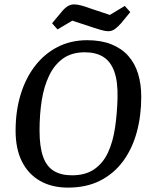

<svg xmlns="http://www.w3.org/2000/svg" viewBox="-20 -843 692 874"><path d="M289 11Q216 11 162.5 -19.5Q109 -50 80 -107.5Q51 -165 51 -248Q51 -338 74 -413Q97 -488 140 -543.5Q183 -599 243 -629.5Q303 -660 377 -660Q440 -660 486.5 -641.5Q533 -623 563.5 -589Q594 -555 608.5 -507.5Q623 -460 623 -402Q623 -316 602.5 -241Q582 -166 540.5 -109.5Q499 -53 436.5 -21Q374 11 289 11ZM308 -45Q369 -45 409 -72.5Q449 -100 471.5 -148.5Q494 -197 503.5 -260.5Q513 -324 515 -395Q517 -472 500 -518Q483 -564 449.5 -584.5Q416 -605 366 -605Q307 -605 267.5 -577Q228 -549 204 -499.5Q180 -450 170 -386Q160 -322 160 -249Q160 -175 176 -130Q192 -85 225 -65Q258 -45 308 -45ZM474 -701Q458 -701 438.5 -707Q419 -713 400 -719L309 -749L242 -709L217 -737L258 -786Q271 -803 285.5 -813Q300 -823 317 -823Q332 -823 352 -817.5Q372 -812 390 -805L480 -775L548 -816L573 -788L532 -738Q518 -722 504 -711.5Q490 -701 474 -701Z"/></svg>

Font: Faustina Light Medium
Style: Italic
Weight: 500
Italic angle: -8°
Version: Version 1.200